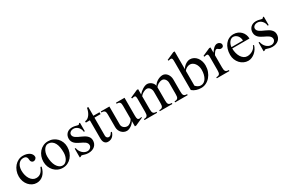

<svg xmlns="http://www.w3.org/2000/svg" viewBox="110 -1847 4465 3009"><g transform="rotate(-30 2342.5 -343.0)"><path d="M229 9.8Q188 9.8 152.3 -8.1Q116.7 -25.9 89.8 -56.6Q63 -87.4 47.6 -128.9Q32.2 -170.4 32.2 -217.8Q32.2 -270 49.3 -315.9Q66.4 -361.8 95.7 -395.8Q125 -429.7 164.6 -449.5Q204.1 -469.2 249 -469.2Q284.2 -469.2 313.7 -460.9Q343.3 -452.6 364.7 -438Q386.2 -423.3 398.2 -403.3Q410.2 -383.3 410.2 -359.9Q410.2 -349.6 405.3 -340.3Q400.4 -331.1 392.6 -324Q384.8 -316.9 375 -313Q365.2 -309.1 355 -309.1Q343.8 -309.1 334.7 -313.5Q325.7 -317.9 319.3 -325.2Q313 -332.5 309.6 -341.6Q306.2 -350.6 306.2 -359.9Q306.2 -376 303 -389.6Q299.8 -403.3 292 -413.6Q284.2 -423.8 270.5 -429.4Q256.8 -435.1 235.8 -435.1Q207.5 -435.1 185.1 -422.6Q162.6 -410.2 147.2 -388.7Q131.8 -367.2 123.5 -338.4Q115.2 -309.6 115.2 -276.9Q115.2 -232.9 125.7 -193.4Q136.2 -153.8 155.3 -124.3Q174.3 -94.7 201.2 -77.4Q228 -60.1 261.2 -60.1Q290.5 -60.1 312.5 -69.6Q334.5 -79.1 351.1 -95.7Q367.7 -112.3 379.9 -134Q392.1 -155.8 401.9 -180.2L420.9 -173.8Q410.6 -130.4 392.8 -96.2Q375 -62 350.6 -38.6Q326.2 -15.1 295.7 -2.7Q265.1 9.8 229 9.8Z M703.1 9.8Q655.3 9.8 614.7 -8.5Q574.2 -26.9 544.9 -58.8Q515.6 -90.8 499 -133.3Q482.4 -175.8 482.4 -224.1Q482.4 -274.9 499 -319.6Q515.6 -364.3 544.9 -397.5Q574.2 -430.7 614.7 -450Q655.3 -469.2 703.1 -469.2Q751 -469.2 791.5 -451.7Q832 -434.1 861.6 -403.6Q891.1 -373 907.7 -331.8Q924.3 -290.5 924.3 -243.2Q924.3 -190.9 907.7 -145Q891.1 -99.1 861.6 -64.7Q832 -30.3 791.5 -10.3Q751 9.8 703.1 9.8ZM719.2 -23.9Q743.7 -23.9 764.2 -37.8Q784.7 -51.8 799.6 -75.2Q814.5 -98.6 822.8 -129.9Q831.1 -161.1 831.1 -195.8Q831.1 -245.6 823.2 -289.3Q815.4 -333 797.9 -365.5Q780.3 -397.9 752.2 -416.5Q724.1 -435.1 683.1 -435.1Q662.1 -435.1 642.6 -421.6Q623 -408.2 608.2 -385.3Q593.3 -362.3 584.2 -331.5Q575.2 -300.8 575.2 -266.1Q575.2 -215.8 585 -171.6Q594.7 -127.4 613.3 -94.7Q631.8 -62 658.4 -43Q685.1 -23.9 719.2 -23.9Z M1010.3 -159.2H1027.8Q1032.2 -130.9 1044.9 -106.2Q1057.6 -81.5 1076.2 -63.2Q1094.7 -44.9 1117.7 -34.4Q1140.6 -23.9 1165 -23.9Q1181.2 -23.9 1195.1 -29.3Q1209 -34.7 1219.2 -43.9Q1229.5 -53.2 1235.4 -64.9Q1241.2 -76.7 1241.2 -89.8Q1241.2 -110.8 1231.2 -126.7Q1221.2 -142.6 1204.6 -155Q1188 -167.5 1166.7 -177.7Q1145.5 -188 1123.5 -199Q1101.6 -210 1080.3 -222.4Q1059.1 -234.9 1042.5 -251.5Q1025.9 -268.1 1015.9 -289.8Q1005.9 -311.5 1005.9 -340.8Q1005.9 -368.7 1015.4 -392.1Q1024.9 -415.5 1042.5 -432.9Q1060.1 -450.2 1085 -459.7Q1109.9 -469.2 1141.1 -469.2Q1159.7 -469.2 1174.8 -466.3Q1189.9 -463.4 1202.4 -460.2Q1214.8 -457 1225.3 -454.1Q1235.8 -451.2 1245.1 -451.2Q1252 -451.2 1258.3 -456.3Q1264.6 -461.4 1266.1 -469.2H1284.2V-315.9H1266.1Q1264.6 -341.3 1254.6 -363.8Q1244.6 -386.2 1228.8 -402.8Q1212.9 -419.4 1192.4 -429.2Q1171.9 -439 1148.9 -439Q1130.4 -439 1115.5 -434.1Q1100.6 -429.2 1090.1 -420.9Q1079.6 -412.6 1073.7 -401.4Q1067.9 -390.1 1067.9 -377.9Q1067.9 -356.9 1078.9 -341.6Q1089.8 -326.2 1107.7 -314Q1125.5 -301.8 1148.4 -291.3Q1171.4 -280.8 1195.6 -269.8Q1219.7 -258.8 1242.7 -246.3Q1265.6 -233.9 1283.4 -217.3Q1301.3 -200.7 1312.3 -179.2Q1323.2 -157.7 1323.2 -128.9Q1323.2 -99.6 1312.7 -74.2Q1302.2 -48.8 1282 -30.3Q1261.7 -11.7 1231.9 -1Q1202.1 9.8 1163.1 9.8Q1142.6 9.8 1125.7 6.1Q1108.9 2.4 1095.2 -1.7Q1081.5 -5.9 1070.1 -9.5Q1058.6 -13.2 1048.8 -13.2Q1042 -13.2 1036.1 -9.3Q1030.3 -5.4 1027.8 0H1010.3Z M1365.7 -424.8V-449.2Q1389.6 -449.2 1410.9 -462.4Q1432.1 -475.6 1449.2 -498.3Q1466.3 -521 1478.8 -551.5Q1491.2 -582 1497.1 -617.2H1521V-459H1631.8V-424.8H1521V-97.2Q1521 -86.9 1524.4 -77.9Q1527.8 -68.8 1533.9 -62.3Q1540 -55.7 1548.3 -51.8Q1556.6 -47.9 1565.9 -47.9Q1576.7 -47.9 1585.9 -52.2Q1595.2 -56.6 1602.5 -63.7Q1609.9 -70.8 1615.7 -79.6Q1621.6 -88.4 1626 -97.2H1647.9Q1640.6 -73.7 1629.4 -54Q1618.2 -34.2 1602.5 -20Q1586.9 -5.9 1566.4 2Q1545.9 9.8 1520 9.8Q1499 9.8 1483.6 2Q1468.3 -5.9 1458 -19.8Q1447.8 -33.7 1442.9 -53.5Q1438 -73.2 1438 -97.2V-424.8Z M1811 -459V-132.8Q1811 -115.7 1818.1 -100.6Q1825.2 -85.4 1837.6 -74.2Q1850.1 -63 1866.9 -56.4Q1883.8 -49.8 1902.8 -49.8Q1915 -49.8 1929.2 -55.7Q1943.4 -61.5 1957 -71.5Q1970.7 -81.5 1982.4 -95Q1994.1 -108.4 2002 -124V-361.8Q2002 -384.3 1998.8 -399.4Q1995.6 -414.6 1987.3 -423.8Q1979 -433.1 1965.1 -437Q1951.2 -440.9 1930.2 -440.9V-459H2085V-136.2Q2085 -114.3 2086.9 -99.4Q2088.9 -84.5 2093.8 -75.4Q2098.6 -66.4 2106.7 -62.7Q2114.7 -59.1 2127 -59.1Q2134.3 -59.1 2143.1 -60.8Q2151.9 -62.5 2160.2 -66.9L2166 -53.2L2025.9 9.8H2002V-85.9Q1991.2 -65.9 1974.6 -48.6Q1958 -31.2 1938.7 -18.3Q1919.4 -5.4 1898.9 2.2Q1878.4 9.8 1859.9 9.8Q1832.5 9.8 1808.6 -1.5Q1784.7 -12.7 1766.6 -32Q1748.5 -51.3 1738.3 -77.4Q1728 -103.5 1728 -132.8V-361.8Q1728 -384.3 1724.9 -399.4Q1721.7 -414.6 1713.4 -423.8Q1705.1 -433.1 1691.2 -437Q1677.2 -440.9 1655.8 -440.9V-459Z M2253.9 -323.2Q2253.9 -342.8 2253.4 -356.7Q2252.9 -370.6 2250.2 -379.9Q2247.6 -389.2 2241.5 -393.6Q2235.4 -397.9 2224.1 -397.9Q2216.3 -397.9 2206.5 -396Q2196.8 -394 2183.1 -390.1L2175.8 -408.2L2313 -469.2H2336.9V-374Q2353 -393.1 2373 -410.4Q2393.1 -427.7 2414.3 -440.7Q2435.5 -453.6 2456.8 -461.4Q2478 -469.2 2497.1 -469.2Q2515.6 -469.2 2534.7 -461.9Q2553.7 -454.6 2569.8 -441.7Q2585.9 -428.7 2597.4 -410.9Q2608.9 -393.1 2612.8 -372.1Q2623.5 -392.1 2641.6 -409.9Q2659.7 -427.7 2681.9 -440.9Q2704.1 -454.1 2728.8 -461.7Q2753.4 -469.2 2776.9 -469.2Q2800.3 -469.2 2821.3 -457.8Q2842.3 -446.3 2857.7 -426.8Q2873 -407.2 2882.1 -380.9Q2891.1 -354.5 2891.1 -325.2V-106.9Q2891.1 -82.5 2893.8 -65.7Q2896.5 -48.8 2904.3 -38.1Q2912.1 -27.3 2926.3 -22.7Q2940.4 -18.1 2962.9 -18.1V0H2735.8V-18.1Q2758.8 -18.1 2772.9 -22.9Q2787.1 -27.8 2794.9 -38.6Q2802.7 -49.3 2805.4 -66.2Q2808.1 -83 2808.1 -106.9V-312Q2808.1 -331.5 2802 -348.9Q2795.9 -366.2 2785.6 -379.2Q2775.4 -392.1 2761.7 -399.7Q2748 -407.2 2732.9 -407.2Q2715.8 -407.2 2698.2 -402.1Q2680.7 -397 2664.6 -388.2Q2648.4 -379.4 2635.3 -367.4Q2622.1 -355.5 2614.3 -341.8V-106.9Q2614.3 -82.5 2616.9 -65.7Q2619.6 -48.8 2627.4 -38.1Q2635.3 -27.3 2649.4 -22.7Q2663.6 -18.1 2686 -18.1V0H2459V-18.1Q2481.9 -18.1 2496.1 -22.9Q2510.3 -27.8 2518.1 -38.6Q2525.9 -49.3 2528.6 -66.2Q2531.2 -83 2531.2 -106.9V-312Q2531.2 -331.5 2525.1 -348.9Q2519 -366.2 2508.8 -379.2Q2498.5 -392.1 2484.9 -399.7Q2471.2 -407.2 2456.1 -407.2Q2440.4 -407.2 2423.3 -401.9Q2406.2 -396.5 2390.1 -387.7Q2374 -378.9 2360.1 -366.9Q2346.2 -355 2336.9 -341.8V-106.9Q2336.9 -82.5 2339.8 -65.7Q2342.8 -48.8 2350.6 -38.1Q2358.4 -27.3 2372.6 -22.7Q2386.7 -18.1 2409.2 -18.1V0H2182.1V-18.1Q2205.1 -18.1 2219.2 -22.9Q2233.4 -27.8 2241 -38.6Q2248.5 -49.3 2251.2 -66.2Q2253.9 -83 2253.9 -106.9Z M3045.4 -549.8Q3045.4 -569.3 3044.9 -583.5Q3044.4 -597.7 3041.5 -606.9Q3038.6 -616.2 3032.5 -620.6Q3026.4 -625 3015.1 -625Q3007.8 -625 2997.8 -623Q2987.8 -621.1 2974.1 -617.2L2967.3 -634.8L3104 -695.8H3128.4V-374Q3138.7 -393.6 3155 -410.9Q3171.4 -428.2 3190.9 -441.2Q3210.4 -454.1 3231.4 -461.7Q3252.4 -469.2 3272 -469.2Q3308.6 -469.2 3339.1 -453.1Q3369.6 -437 3391.8 -409.2Q3414.1 -381.3 3426.5 -344Q3439 -306.6 3439 -264.2Q3439 -207.5 3420.7 -157.5Q3402.3 -107.4 3370.8 -70.3Q3339.4 -33.2 3296.9 -11.7Q3254.4 9.8 3206.1 9.8Q3159.2 9.8 3118.2 -3.7Q3077.1 -17.1 3045.4 -44.9ZM3128.4 -75.2Q3136.2 -66.9 3145.5 -58.6Q3154.8 -50.3 3166 -43.5Q3177.2 -36.6 3191.4 -32.2Q3205.6 -27.8 3223.1 -27.8Q3252 -27.8 3275.9 -43.5Q3299.8 -59.1 3316.7 -86.7Q3333.5 -114.3 3342.8 -152.1Q3352.1 -189.9 3352.1 -234.9Q3352.1 -269 3342.5 -299.1Q3333 -329.1 3316.4 -351.3Q3299.8 -373.5 3277.6 -386.2Q3255.4 -398.9 3230 -398.9Q3215.8 -398.9 3200.9 -394.5Q3186 -390.1 3172.4 -382.6Q3158.7 -375 3147.2 -364.7Q3135.7 -354.5 3128.4 -342.8Z M3563 -323.2Q3563 -342.8 3562.5 -356.7Q3562 -370.6 3559.3 -379.9Q3556.6 -389.2 3550.5 -393.6Q3544.4 -397.9 3533.2 -397.9Q3525.4 -397.9 3515.6 -396Q3505.9 -394 3492.2 -390.1L3484.9 -408.2L3622.1 -469.2H3646V-373Q3658.2 -392.6 3671.9 -409.9Q3685.5 -427.2 3700.7 -440.4Q3715.8 -453.6 3731.9 -461.4Q3748 -469.2 3765.1 -469.2Q3778.8 -469.2 3790.5 -464.8Q3802.2 -460.4 3811 -452.9Q3819.8 -445.3 3825 -435.3Q3830.1 -425.3 3830.1 -414.1Q3830.1 -392.1 3817.4 -380.6Q3804.7 -369.1 3782.2 -369.1Q3768.1 -369.1 3759.5 -373.8Q3751 -378.4 3744.1 -384Q3737.3 -389.6 3730.5 -394.3Q3723.6 -398.9 3712.9 -398.9Q3696.3 -398.9 3679.7 -378.4Q3663.1 -357.9 3646 -327.1V-106.9Q3646 -82.5 3648.9 -65.7Q3651.9 -48.8 3659.7 -38.1Q3667.5 -27.3 3681.6 -22.7Q3695.8 -18.1 3718.3 -18.1V0H3491.2V-18.1Q3514.2 -18.1 3528.3 -22.9Q3542.5 -27.8 3550 -38.6Q3557.6 -49.3 3560.3 -66.2Q3563 -83 3563 -106.9Z M4058.1 9.8Q4015.6 9.8 3978.5 -7.8Q3941.4 -25.4 3913.6 -55.4Q3885.7 -85.4 3869.6 -126Q3853.5 -166.5 3853.5 -212.9Q3853.5 -268.6 3868.2 -315.4Q3882.8 -362.3 3909.7 -396.5Q3936.5 -430.7 3974.6 -450Q4012.7 -469.2 4059.1 -469.2Q4100.1 -469.2 4134.3 -454.6Q4168.5 -439.9 4193.1 -414.8Q4217.8 -389.6 4231.4 -356Q4245.1 -322.3 4245.1 -284.2H3933.1Q3933.1 -237.8 3944.1 -196.8Q3955.1 -155.8 3974.6 -125.5Q3994.1 -95.2 4021.2 -77.6Q4048.3 -60.1 4081.1 -60.1Q4107.9 -60.1 4133.8 -68.4Q4159.7 -76.7 4180.9 -90.8Q4202.1 -105 4217.3 -123.8Q4232.4 -142.6 4238.3 -164.1L4256.3 -161.1Q4247.6 -126 4227.5 -94.7Q4207.5 -63.5 4180.7 -40.3Q4153.8 -17.1 4122.1 -3.7Q4090.3 9.8 4058.1 9.8ZM4141.1 -308.1Q4141.1 -334.5 4132.8 -357.4Q4124.5 -380.4 4109.9 -397.7Q4095.2 -415 4075.4 -425Q4055.7 -435.1 4033.2 -435.1Q4014.6 -435.1 3997.3 -425Q3980 -415 3966.6 -397.7Q3953.1 -380.4 3944.1 -357.4Q3935.1 -334.5 3933.1 -308.1Z M4337.4 -159.2H4355Q4359.4 -130.9 4372.1 -106.2Q4384.8 -81.5 4403.3 -63.2Q4421.9 -44.9 4444.8 -34.4Q4467.8 -23.9 4492.2 -23.9Q4508.3 -23.9 4522.2 -29.3Q4536.1 -34.7 4546.4 -43.9Q4556.6 -53.2 4562.5 -64.9Q4568.4 -76.7 4568.4 -89.8Q4568.4 -110.8 4558.3 -126.7Q4548.3 -142.6 4531.7 -155Q4515.1 -167.5 4493.9 -177.7Q4472.7 -188 4450.7 -199Q4428.7 -210 4407.5 -222.4Q4386.2 -234.9 4369.6 -251.5Q4353 -268.1 4343 -289.8Q4333 -311.5 4333 -340.8Q4333 -368.7 4342.5 -392.1Q4352.1 -415.5 4369.6 -432.9Q4387.2 -450.2 4412.1 -459.7Q4437 -469.2 4468.3 -469.2Q4486.8 -469.2 4502 -466.3Q4517.1 -463.4 4529.5 -460.2Q4542 -457 4552.5 -454.1Q4563 -451.2 4572.3 -451.2Q4579.1 -451.2 4585.4 -456.3Q4591.8 -461.4 4593.3 -469.2H4611.3V-315.9H4593.3Q4591.8 -341.3 4581.8 -363.8Q4571.8 -386.2 4555.9 -402.8Q4540 -419.4 4519.5 -429.2Q4499 -439 4476.1 -439Q4457.5 -439 4442.6 -434.1Q4427.7 -429.2 4417.2 -420.9Q4406.7 -412.6 4400.9 -401.4Q4395 -390.1 4395 -377.9Q4395 -356.9 4406 -341.6Q4417 -326.2 4434.8 -314Q4452.6 -301.8 4475.6 -291.3Q4498.5 -280.8 4522.7 -269.8Q4546.9 -258.8 4569.8 -246.3Q4592.8 -233.9 4610.6 -217.3Q4628.4 -200.7 4639.4 -179.2Q4650.4 -157.7 4650.4 -128.9Q4650.4 -99.6 4639.9 -74.2Q4629.4 -48.8 4609.1 -30.3Q4588.9 -11.7 4559.1 -1Q4529.3 9.8 4490.2 9.8Q4469.7 9.8 4452.9 6.1Q4436 2.4 4422.4 -1.7Q4408.7 -5.9 4397.2 -9.5Q4385.7 -13.2 4376 -13.2Q4369.1 -13.2 4363.3 -9.3Q4357.4 -5.4 4355 0H4337.4Z"/></g></svg>

Font: Tuladha Jejeg
Style: Regular
Weight: 400
Designer: R.S. Wihananto
Foundry: R.S. Wihananto
Version: Version 1.92